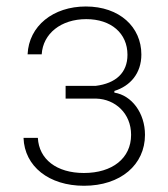

<svg xmlns="http://www.w3.org/2000/svg" viewBox="-20 -573 528 604"><path d="M54 -139.2C57.2 -49.4 134.2 11.4 244.3 11.4C359.7 11.4 436.1 -55 436.1 -148.8C436.1 -217.7 394.2 -273.1 339.8 -281.6V-286.9C390.3 -302.6 424.7 -342.7 424.7 -401.6C424.7 -487.9 356.2 -552.6 250 -552.6C147.4 -552.6 70.7 -491.5 66.8 -402H111.2C115.1 -467.3 171.9 -512.8 251.4 -512.8C329.5 -512.8 381 -468.4 381 -400.6C381 -343.8 344.1 -310.7 281.2 -302.9H186.4V-262.8H283C342.3 -261 392.4 -216.6 392.4 -148.8C392.4 -74.9 333.1 -28.8 244 -28.8C158 -28.8 102.6 -72.1 99.1 -139.2Z"/></svg>

Font: Karasuma Gothic
Style: Thin
Weight: 200
Designer: Rasmus Andersson / Ryoko Ishizuka
Foundry: rsms
Version: Version 1.00